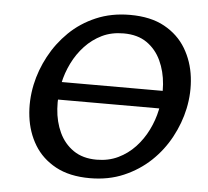

<svg xmlns="http://www.w3.org/2000/svg" viewBox="-50 -723 853 788"><g transform="rotate(5 376.5 -329.0)"><path d="M348 12Q264 12 207 -19Q150 -50 118.5 -102Q87 -154 79 -218.5Q71 -283 85 -350Q98 -411 128.5 -468Q159 -525 205.5 -570.5Q252 -616 315 -643Q378 -670 455 -670Q540 -670 597 -638.5Q654 -607 685.5 -554.5Q717 -502 725 -437.5Q733 -373 719 -307Q706 -246 675 -188.5Q644 -131 597 -86.5Q550 -42 487.5 -15Q425 12 348 12ZM369 -66Q418 -66 457.5 -85Q497 -104 527 -136Q557 -168 577 -208.5Q597 -249 606 -292Q618 -345 614 -398Q610 -451 589.5 -495Q569 -539 531 -565.5Q493 -592 435 -592Q385 -592 346 -573Q307 -554 277 -522Q247 -490 227 -449.5Q207 -409 198 -366Q187 -313 190.5 -260Q194 -207 214.5 -163Q235 -119 273.5 -92.5Q312 -66 369 -66ZM117 -298 138 -371H717L697 -298Z"/></g></svg>

Font: Ysabeau Infant SemiBold
Style: Italic
Weight: 600
Italic angle: -12°
Designer: Christian Thalmann (Catharsis Fonts)
Version: Version 2.002; featfreeze: ss01,ss02,lnum